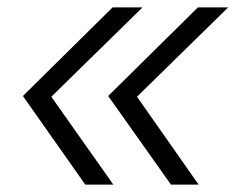

<svg xmlns="http://www.w3.org/2000/svg" viewBox="-20 -540 640 520"><path d="M443 -40 273 -280 516 -520H598L351 -278L518 -40ZM211 -40 42 -280 285 -520H366L119 -278L287 -40Z"/></svg>

Font: JetBrains Mono NL ExtraLight
Style: Italic
Weight: 200
Italic angle: -9°
Monospace: yes
Designer: Philipp Nurullin, Konstantin Bulenkov
Foundry: JetBrains
Version: Version 2.305; ttfautohint (v1.8.4.7-5d5b)